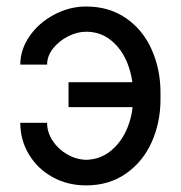

<svg xmlns="http://www.w3.org/2000/svg" viewBox="-20 -557 553 587"><path d="M124 -359.4H42Q42 -405.3 70.3 -446.3Q98.6 -487.3 145.5 -512.2Q192.4 -537.1 243.2 -537.1Q313.5 -537.1 365.2 -501.5Q417 -465.8 443.8 -405.3Q470.7 -344.7 470.7 -273.4V-253.9Q470.7 -182.6 443.8 -122.6Q417 -62.5 365.2 -26.4Q313.5 9.8 243.2 9.8Q186.5 9.8 140.6 -15.6Q94.7 -41 68.4 -85Q42 -128.9 42 -181.6H124Q124 -152.3 141.1 -126.5Q158.2 -100.6 185.5 -85Q212.9 -69.3 243.2 -68.4Q287.1 -69.3 319.8 -96.7Q352.5 -124 369.6 -166.5Q386.7 -209 386.7 -253.9V-273.4Q386.7 -319.3 370.1 -362.3Q353.5 -405.3 320.8 -432.6Q288.1 -460 243.2 -460Q215.8 -460 188 -445.8Q160.2 -431.6 142.1 -408.7Q124 -385.7 124 -359.4ZM420.9 -229.5H189.5V-305.7H420.9Z"/></svg>

Font: Pretendard JP Variable
Style: Regular
Weight: 400
Designer: Base glyphs from Inter by Rasmus Andersson; Hangul glyphs from Noto Sans CJK(Source Han Sans) by Jang Soo-young and Kang
Foundry: Kil Hyung-jin
Version: Version 1.307;Glyphs 3.2 (3192)